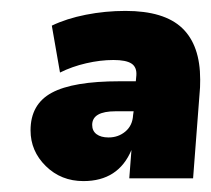

<svg xmlns="http://www.w3.org/2000/svg" viewBox="-20 -737 387 352"><path d="M347 -591Q347 -575 346 -567L334 -410H217L221 -462Q197 -405 133 -405Q92 -405 64 -432.5Q36 -460 36 -498Q36 -546 75 -567Q114 -588 199 -588H229L230 -599Q231 -614 221 -620.5Q211 -627 188 -627Q164 -627 138 -621Q112 -615 90 -604L75 -690Q102 -703 137.5 -710Q173 -717 210 -717Q281 -717 314 -685.5Q347 -654 347 -591ZM224 -526 225 -533H192Q149 -533 149 -508Q149 -497 157 -491Q165 -485 179 -485Q197 -485 210 -496Q223 -507 224 -526Z"/></svg>

Font: Muli ExtraBold
Style: Italic
Weight: 800
Italic angle: -4.541°
Designer: Vernon Adams
Foundry: Vernon Adams
Version: Version 2.000